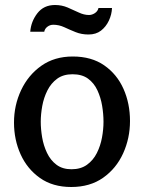

<svg xmlns="http://www.w3.org/2000/svg" viewBox="-20 -735 577 768"><path d="M265 13Q191 13 140 -23Q89 -59 62.5 -117.5Q36 -176 36 -245Q36 -314 64.5 -374.5Q93 -435 145.5 -472Q198 -509 271 -509Q346 -509 397 -473.5Q448 -438 474 -379.5Q500 -321 500 -251Q500 -182 472.5 -121.5Q445 -61 392.5 -24Q340 13 265 13ZM266 -58Q303 -58 328 -76Q353 -94 367.5 -123Q382 -152 388 -185Q394 -218 394 -248Q394 -279 388.5 -312Q383 -345 369.5 -374Q356 -403 332 -420.5Q308 -438 270 -438Q233 -438 208.5 -420Q184 -402 169.5 -373Q155 -344 149 -311Q143 -278 143 -248Q143 -219 148.5 -186Q154 -153 168 -123.5Q182 -94 206 -76Q230 -58 266 -58ZM428 -703Q427 -677 415.5 -652.5Q404 -628 384 -612.5Q364 -597 334 -597Q306 -597 282.5 -606.5Q259 -616 237.5 -626Q216 -636 193 -636Q180 -636 169.5 -628Q159 -620 157 -608H101Q104 -649 129.5 -682Q155 -715 200 -715Q227 -715 250.5 -705Q274 -695 295 -685Q316 -675 336 -675Q348 -675 359.5 -682.5Q371 -690 374 -703Z"/></svg>

Font: Rosario SemiBold
Style: Regular
Weight: 600
Designer: Hector Gatti
Foundry: Omnibus Type
Version: Version 1.101; ttfautohint (v1.8.1.43-b0c9)